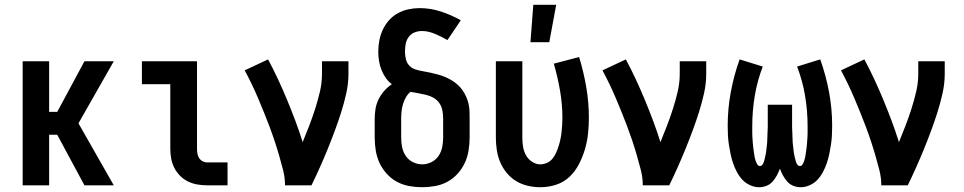

<svg xmlns="http://www.w3.org/2000/svg" viewBox="-20 -777 4040 805"><path d="M75 0V-520H186V-308H220L334 -520H457L309 -260L457 0H334L220 -212H186V0Z M849 0Q828 0 807.5 -3.5Q787 -7 768.5 -16Q750 -25 735 -40Q720 -55 710.5 -74Q701 -93 697.5 -113.5Q694 -134 694 -155V-424H575V-520H806V-155Q806 -144 807.5 -134Q809 -124 814.5 -115Q820 -106 829.5 -101Q839 -96 849 -96H934V0Z M1175 0Q1175 -32 1167 -63.5Q1159 -95 1150 -126Q1141 -157 1131 -187Q1121 -217 1109.5 -247.5Q1098 -278 1086 -307.5Q1074 -337 1061.5 -366.5Q1049 -396 1035 -425Q1021 -454 1006 -482L1104 -528Q1126 -487 1146 -444Q1166 -401 1184 -357.5Q1202 -314 1218.5 -270Q1235 -226 1249 -181Q1263 -215 1276.5 -250Q1290 -285 1301.5 -321Q1313 -357 1321.5 -393.5Q1330 -430 1330 -468V-520H1441V-468Q1441 -427 1432 -386.5Q1423 -346 1410.5 -306.5Q1398 -267 1383.5 -228Q1369 -189 1353.5 -151Q1338 -113 1321 -75Q1304 -37 1286 0Z M1750 8Q1723 8 1695.5 3Q1668 -2 1644 -15Q1620 -28 1601.5 -48.5Q1583 -69 1571.5 -93.5Q1560 -118 1555.5 -145.5Q1551 -173 1551 -200V-279Q1551 -300 1554.5 -321Q1558 -342 1567.5 -361Q1577 -380 1591 -396Q1605 -412 1623 -424Q1608 -435 1597 -451Q1586 -467 1579 -485Q1572 -503 1569 -522Q1566 -541 1566 -560Q1566 -584 1570.5 -607.5Q1575 -631 1585 -652.5Q1595 -674 1611 -692Q1627 -710 1648 -721.5Q1669 -733 1692.5 -738Q1716 -743 1739 -743Q1785 -743 1829 -728.5Q1873 -714 1912 -692L1856 -609Q1844 -616 1831 -622.5Q1818 -629 1805 -634.5Q1792 -640 1778 -643.5Q1764 -647 1749 -647Q1733 -647 1718 -641Q1703 -635 1693.5 -622Q1684 -609 1681 -593Q1678 -577 1678 -561Q1678 -546 1681.5 -530Q1685 -514 1695.5 -502.5Q1706 -491 1721.5 -486Q1737 -481 1752.5 -478.5Q1768 -476 1783.5 -472.5Q1799 -469 1814.5 -465Q1830 -461 1844.5 -455Q1859 -449 1872.5 -441Q1886 -433 1898 -422.5Q1910 -412 1919 -399Q1928 -386 1934.5 -371.5Q1941 -357 1944.5 -341.5Q1948 -326 1948.5 -310.5Q1949 -295 1949 -279V-200Q1949 -173 1944.5 -145.5Q1940 -118 1928.5 -93.5Q1917 -69 1898.5 -48.5Q1880 -28 1856 -15Q1832 -2 1804.5 3Q1777 8 1750 8ZM1750 -88Q1770 -88 1788.5 -97Q1807 -106 1818.5 -123Q1830 -140 1834 -160Q1838 -180 1838 -200V-279Q1838 -296 1835 -313Q1832 -330 1822.5 -344Q1813 -358 1798.5 -366.5Q1784 -375 1767.5 -379Q1751 -383 1734.5 -386Q1718 -389 1701 -392Q1689 -382 1681.5 -368.5Q1674 -355 1669.5 -340Q1665 -325 1663.5 -309.5Q1662 -294 1662 -279V-200Q1662 -180 1666 -160Q1670 -140 1681.5 -123Q1693 -106 1711.5 -97Q1730 -88 1750 -88Z M2204 -600 2216 -757H2312L2283 -600ZM2246 8Q2219 8 2193 2Q2167 -4 2144.5 -17.5Q2122 -31 2105 -51.5Q2088 -72 2077.5 -96.5Q2067 -121 2063 -147.5Q2059 -174 2059 -200V-520H2170V-200Q2170 -181 2173 -162Q2176 -143 2185 -126.5Q2194 -110 2210.5 -99Q2227 -88 2245 -88Q2260 -88 2274 -94.5Q2288 -101 2297 -112.5Q2306 -124 2312 -137.5Q2318 -151 2322.5 -165.5Q2327 -180 2330 -194.5Q2333 -209 2334.5 -223.5Q2336 -238 2337 -253Q2338 -268 2338 -283Q2338 -340 2328 -397.5Q2318 -455 2302 -510L2408 -538Q2427 -476 2438 -412Q2449 -348 2449 -283Q2449 -250 2445.5 -217Q2442 -184 2432.5 -151.5Q2423 -119 2407.5 -89Q2392 -59 2368 -36Q2344 -13 2311.5 -2.5Q2279 8 2246 8Z M2675 0Q2675 -32 2667 -63.5Q2659 -95 2650 -126Q2641 -157 2631 -187Q2621 -217 2609.5 -247.5Q2598 -278 2586 -307.5Q2574 -337 2561.5 -366.5Q2549 -396 2535 -425Q2521 -454 2506 -482L2604 -528Q2626 -487 2646 -444Q2666 -401 2684 -357.5Q2702 -314 2718.5 -270Q2735 -226 2749 -181Q2763 -215 2776.5 -250Q2790 -285 2801.5 -321Q2813 -357 2821.5 -393.5Q2830 -430 2830 -468V-520H2941V-468Q2941 -427 2932 -386.5Q2923 -346 2910.5 -306.5Q2898 -267 2883.5 -228Q2869 -189 2853.5 -151Q2838 -113 2821 -75Q2804 -37 2786 0Z M3337 8Q3321 8 3306 2Q3291 -4 3280.5 -16Q3270 -28 3262.5 -42Q3255 -56 3250 -70Q3245 -56 3237.5 -42Q3230 -28 3219.5 -16Q3209 -4 3194 2Q3179 8 3163 8Q3144 8 3125 -0.5Q3106 -9 3092.5 -23.5Q3079 -38 3069.5 -56Q3060 -74 3053.5 -93Q3047 -112 3043 -131.5Q3039 -151 3036 -170.5Q3033 -190 3032 -210Q3031 -230 3031 -250Q3031 -321 3044 -391Q3057 -461 3081 -528L3178 -498Q3155 -438 3144.5 -375Q3134 -312 3134 -248Q3134 -241 3134 -233.5Q3134 -226 3134 -218.5Q3134 -211 3134.5 -203.5Q3135 -196 3135.5 -189Q3136 -182 3136.5 -174.5Q3137 -167 3138 -159.5Q3139 -152 3140 -145Q3141 -138 3142 -130.5Q3143 -123 3144.5 -116Q3146 -109 3148.5 -102Q3151 -95 3155 -88Q3159 -81 3166 -81Q3173 -81 3177 -87Q3181 -93 3183 -99.5Q3185 -106 3186.5 -112.5Q3188 -119 3189.5 -125.5Q3191 -132 3192 -139Q3193 -146 3193.5 -152.5Q3194 -159 3195 -165.5Q3196 -172 3196.5 -179Q3197 -186 3197 -192.5Q3197 -199 3197.5 -206Q3198 -213 3198 -219.5Q3198 -226 3198.5 -233Q3199 -240 3199 -246.5Q3199 -253 3199 -260V-338H3301V-260Q3301 -253 3301 -246.5Q3301 -240 3301.5 -233Q3302 -226 3302 -219.5Q3302 -213 3302.5 -206Q3303 -199 3303 -192.5Q3303 -186 3303.5 -179Q3304 -172 3305 -165.5Q3306 -159 3306.5 -152.5Q3307 -146 3308 -139Q3309 -132 3310.5 -125.5Q3312 -119 3313.5 -112.5Q3315 -106 3317 -99.5Q3319 -93 3323 -87Q3327 -81 3334 -81Q3341 -81 3345 -88Q3349 -95 3351.5 -102Q3354 -109 3355.5 -116Q3357 -123 3358 -130.5Q3359 -138 3360 -145Q3361 -152 3362 -159.5Q3363 -167 3363.5 -174.5Q3364 -182 3364.5 -189Q3365 -196 3365.5 -203.5Q3366 -211 3366 -218.5Q3366 -226 3366 -233.5Q3366 -241 3366 -248Q3366 -312 3355.5 -375Q3345 -438 3322 -498L3419 -528Q3443 -461 3456 -391Q3469 -321 3469 -250Q3469 -230 3468 -210Q3467 -190 3464 -170.5Q3461 -151 3457 -131.5Q3453 -112 3446.5 -93Q3440 -74 3430.5 -56Q3421 -38 3407.5 -23.5Q3394 -9 3375 -0.5Q3356 8 3337 8Z M3675 0Q3675 -32 3667 -63.5Q3659 -95 3650 -126Q3641 -157 3631 -187Q3621 -217 3609.5 -247.5Q3598 -278 3586 -307.5Q3574 -337 3561.5 -366.5Q3549 -396 3535 -425Q3521 -454 3506 -482L3604 -528Q3626 -487 3646 -444Q3666 -401 3684 -357.5Q3702 -314 3718.5 -270Q3735 -226 3749 -181Q3763 -215 3776.5 -250Q3790 -285 3801.5 -321Q3813 -357 3821.5 -393.5Q3830 -430 3830 -468V-520H3941V-468Q3941 -427 3932 -386.5Q3923 -346 3910.5 -306.5Q3898 -267 3883.5 -228Q3869 -189 3853.5 -151Q3838 -113 3821 -75Q3804 -37 3786 0Z"/></svg>

Font: Iosevka Algr
Style: Bold
Weight: 700
Monospace: yes
Designer: Belleve Invis
Foundry: Belleve Invis
Version: Version 26.0.2; ttfautohint (v1.8.3)